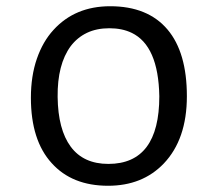

<svg xmlns="http://www.w3.org/2000/svg" viewBox="-20 -592 706 622"><path d="M80.1 -275.4Q80.1 -345.7 99.4 -401.6Q118.7 -457.5 153.3 -495.1Q223.1 -571.8 336.9 -571.8Q459 -571.8 522.9 -496.1Q585.4 -421.9 585.4 -280.3Q585.4 -140.6 510.3 -62Q441.4 9.8 330.1 9.8Q213.4 9.8 147.5 -63.5Q80.1 -137.2 80.1 -275.4ZM331.1 -61Q496.1 -61 496.1 -280.3Q493.2 -444.3 406.2 -485.8Q375.5 -500.5 334.2 -500.5Q293 -500.5 261.7 -485.6Q230.5 -470.7 209 -442.4Q165.5 -383.3 166.7 -277.8Q168 -172.4 209.2 -116.7Q250.5 -61 331.1 -61Z"/></svg>

Font: Duru Sans
Style: Regular
Weight: 400
Designer: Onur Yazõcõgil
Foundry: Onur Yazõcõgil
Version: Version 1.002